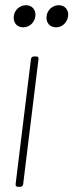

<svg xmlns="http://www.w3.org/2000/svg" viewBox="-20 -718 282 738"><path d="M69 -613C93 -613 113 -631 116 -656C119 -680 103 -698 80 -698C56 -698 36 -680 33 -656C30 -631 45 -613 69 -613ZM196 -613C219 -613 238 -631 242 -656C245 -680 229 -698 206 -698C182 -698 162 -680 159 -656C156 -631 171 -613 196 -613ZM48 0H58C64 0 68 -4 69 -10L128 -491C129 -497 126 -501 120 -501H110C104 -501 100 -497 99 -491L40 -10C39 -4 43 0 48 0Z"/></svg>

Font: Barlow Condensed Thin
Style: Italic
Weight: 250
Width: 3
Italic angle: -7°
Designer: Jeremy Tribby
Foundry: Tribby Type
Version: Version 1.422;hotconv 1.0.109;makeotfexe 2.5.65596